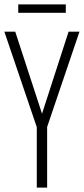

<svg xmlns="http://www.w3.org/2000/svg" viewBox="-20 -859 384 879"><path d="M172.4 -338.4 293.9 -713.9H343.8L195.8 -277.8V0H148.4V-276.9L0 -713.9H49.8ZM281.2 -838.9V-800.3H63.5V-838.9Z"/></svg>

Font: Open Sans Condensed Light
Style: Regular
Weight: 300
Width: 3
Designer: Monotype Design Team
Foundry: Monotype Imaging Inc.
Version: Version 3.003; ttfautohint (v1.8.4)